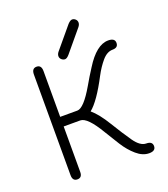

<svg xmlns="http://www.w3.org/2000/svg" viewBox="-138 -848 837 954"><g transform="rotate(-20 280.5 -371.0)"><path d="M370.1 -702.1 276.4 -589.8Q263.7 -575.2 253.9 -575.2Q244.1 -575.2 235.8 -582.5Q227.5 -589.8 227.5 -600.6Q227.5 -611.3 236.3 -622.1L330.1 -734.4Q343.8 -749 353.5 -749Q363.3 -749 371.1 -741.7Q378.9 -734.4 378.9 -723.6Q378.9 -712.9 370.1 -702.1ZM220.7 -263.7H132.8V-23.4Q132.8 6.8 107.4 6.8Q82 6.8 82 -24.4V-556.6Q82 -588.9 107.4 -588.9Q132.8 -588.9 132.8 -556.6V-314.5H223.6Q257.8 -314.5 314.5 -412.1Q337.9 -453.1 363.3 -492.2Q423.8 -589.8 486.3 -589.8Q521.5 -589.8 521.5 -564.5Q521.5 -539.1 491.7 -539.1Q461.9 -539.1 436 -508.8Q410.2 -478.5 389.6 -439.5Q330.1 -325.2 284.2 -288.1Q319.3 -258.8 357.9 -195.3Q396.5 -131.8 427.2 -87.9Q458 -43.9 489.7 -43.9Q521.5 -43.9 521.5 -18.6Q521.5 6.8 487.3 6.8Q453.1 6.8 420.9 -21Q388.7 -48.8 363.3 -88.9Q337.9 -128.9 314.5 -168Q257.8 -263.7 220.7 -263.7Z"/></g></svg>

Font: Jura
Style: Book
Weight: 400
Version: Version 2.5